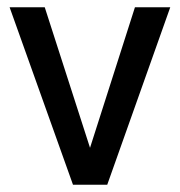

<svg xmlns="http://www.w3.org/2000/svg" viewBox="-20 -510 496 530"><path d="M181.5 0 6.5 -490H103.5L228.5 -102L352.5 -490H450L276 0Z"/></svg>

Font: Cabin
Style: Regular
Weight: 400
Width: 4
Designer: Pablo Impallari
Foundry: Pablo Impallari. http://www.impallari.com Igino Marini. http://www.ikern.com
Version: Version 3.001